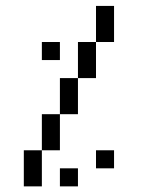

<svg xmlns="http://www.w3.org/2000/svg" viewBox="-20 -708 540 665"><path d="M375 -562.5H312.5V-687.5H375ZM62.5 -187.5H125V-62.5H62.5ZM125 -312.5H187.5V-187.5H125ZM125 -562.5H187.5V-500H125ZM187.5 -125H250V-62.5H187.5ZM187.5 -437.5H250V-312.5H187.5ZM250 -562.5H312.5V-437.5H250ZM312.5 -187.5H375V-125H312.5Z"/></svg>

Font: ChillBitmapSE 16px
Style: Regular
Weight: 400
Designer: Designed by Warren2060
Foundry: ChillType
Version: Version 1.000